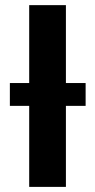

<svg xmlns="http://www.w3.org/2000/svg" viewBox="-20 -731 373 751"><path d="M237.8 0H94.2V-710.9H237.8ZM314.9 -316.9H18.6V-406.2H314.9Z"/></svg>

Font: Roboto Condensed
Style: Bold
Weight: 700
Designer: Google
Version: Version 2.134; 2016